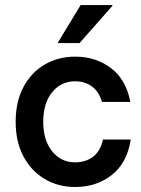

<svg xmlns="http://www.w3.org/2000/svg" viewBox="-20 -736 561 766"><path d="M280 10Q211.7 10 157.9 -22.1Q104.2 -54.2 73.3 -112.5Q42.5 -170.8 42.5 -250Q42.5 -330 73.3 -388.3Q104.2 -446.7 157.9 -478.3Q211.7 -510 280 -510Q362.5 -510 422.9 -464.2Q483.3 -418.3 500 -329.2H386.7Q375 -370.8 346.7 -391.2Q318.3 -411.7 280 -411.7Q223.3 -411.7 187.9 -367.9Q152.5 -324.2 152.5 -250Q152.5 -176.7 187.9 -132.5Q223.3 -88.3 280 -88.3Q320.8 -88.3 350.4 -110Q380 -131.7 390.8 -179.2H501.7Q486.7 -85 425.4 -37.5Q364.2 10 280 10ZM211.7 -564.2V-567.5L301.7 -715.8H428.3V-712.5L297.5 -564.2Z"/></svg>

Font: Funnel Sans Medium
Style: Regular
Weight: 500
Version: Version 1.000; Beta; Release 5; Build 24; ttfautohint (v1.8.